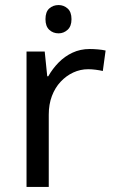

<svg xmlns="http://www.w3.org/2000/svg" viewBox="-20 -740 453 760"><path d="M212 -720Q232 -720 247.5 -706.5Q263 -693 263 -664Q263 -636 247.5 -622Q232 -608 212 -608Q190 -608 175 -622Q160 -636 160 -664Q160 -693 175 -706.5Q190 -720 212 -720ZM335 -546Q350 -546 367.5 -544.5Q385 -543 398 -540L387 -459Q374 -462 358.5 -464Q343 -466 329 -466Q298 -466 270 -453Q242 -440 220 -416.5Q198 -393 185.5 -360Q173 -327 173 -286V0H85V-536H157L167 -438H171Q188 -468 212 -492.5Q236 -517 267 -531.5Q298 -546 335 -546Z"/></svg>

Font: bangla15
Style: Regular
Weight: 400
Designer: Jelle Bosma - Monotype Design Team
Foundry: Monotype Imaging Inc.
Version: Version 2.006